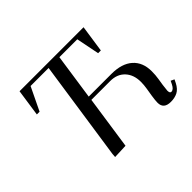

<svg xmlns="http://www.w3.org/2000/svg" viewBox="-148 -941 1188 1188"><g transform="rotate(-45 445.5 -347.5)"><path d="M106 -524.9 131.8 -702.1H691.9L666 -524.9H642.1L611.8 -676.8H455.1L411.1 -376H609.9Q700.2 -376 749 -332.8Q797.9 -289.6 797.9 -210.9Q797.9 -177.7 793 -147.9L786.1 -104Q780.8 -65.4 780.8 -58.1Q780.8 -35.2 793.9 -35.2Q813 -35.2 828.1 -64.9L838.9 -86.9L861.8 -76.2L851.1 -54.2Q833 -19 807.4 -6.1Q781.7 6.8 748 6.8Q685.1 6.8 685.1 -47.9Q685.1 -66.9 690.9 -105L699.2 -155.8Q704.1 -185.5 704.1 -211.9Q704.1 -274.4 668.9 -312.3Q633.8 -350.1 573.2 -350.1H408.2L356.9 0L262.2 3.9L264.2 -22L360.8 -676.8H203.1L129.9 -524.9Z"/></g></svg>

Font: Dihjauti S
Style: Bold Italic
Weight: 700
Italic angle: -9°
Designer: T. Christopher White
Version: Version 3.0.0